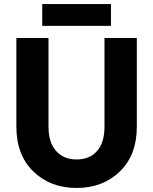

<svg xmlns="http://www.w3.org/2000/svg" viewBox="-20 -918 757 950"><path d="M189 -790V-898H529V-790ZM220 -291Q220 -213 257.5 -171Q295 -129 359 -129Q423 -129 460 -170.5Q497 -212 497 -291V-730H657V-291Q657 -151 573 -69.5Q489 12 359 12Q229 12 145 -69.5Q61 -151 61 -291V-730H220Z"/></svg>

Font: Freely
Style: Bold
Weight: 700
Designer: Kris Sowersby
Foundry: Klim Type Foundry
Version: Version 1.006;hotconv 1.0.113;makeotfexe 2.5.65598;200799169